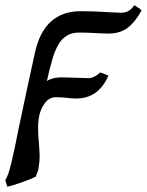

<svg xmlns="http://www.w3.org/2000/svg" viewBox="-50 -481 563 737"><path d="M487.8 -446.8 493.2 -440.9Q469.7 -397 440.2 -374.5Q410.6 -352.1 366.2 -352.1Q351.1 -352.1 316.9 -354Q282.7 -356 253.9 -356Q239.3 -356 227.3 -353Q215.3 -350.1 205.3 -343.3Q195.3 -336.4 187.5 -328.6Q179.7 -320.8 172.6 -307.4Q165.5 -293.9 160.4 -281.5Q155.3 -269 149.7 -249Q144 -229 139.9 -212.4Q135.7 -195.8 129.9 -169.9Q151.4 -184.1 186 -184.1L285.2 -181.2H290Q311.5 -181.2 335 -203.1L366.2 -190.9Q328.1 -103 243.2 -103Q220.2 -103 202.1 -106Q177.7 -107.9 165 -107.9Q139.6 -107.9 123.5 -86.9Q107.4 -65.9 101.1 -39.1Q96.2 -17.6 96.2 11.2Q96.2 39.1 99.1 65.9Q99.6 72.3 100.3 82.8Q101.1 93.3 101.6 101.8Q102.1 110.4 102.1 118.2Q102.1 141.6 97.2 169.9Q96.2 174.3 93.5 180.7Q90.8 187 89.8 189.9Q87.9 193.8 87.9 196.8Q74.2 204.1 38.1 217.3Q2 230.5 -22 235.8L-29.8 210.9Q-23.4 200.2 -18.1 185.5Q-12.7 170.9 -5.1 138.4Q2.4 106 7.1 83.7Q11.7 61.5 23.9 1Q33.7 -44.4 53.7 -138.9Q73.7 -233.4 84 -278.8Q119.1 -438 259.8 -438Q310.5 -438 351.1 -435.1Q354.5 -435.1 378.7 -433.6Q402.8 -432.1 414.1 -432.1Q429.2 -432.1 440.9 -437.7Q452.6 -443.4 465.8 -460.9Z"/></svg>

Font: Linear Smooth
Style: Bold Italic
Weight: 700
Designer: Philipp H. Poll, Flanker
Foundry: Philipp H. Poll, reworked by Flanker
Version: Version 1.061 | FøM Fix